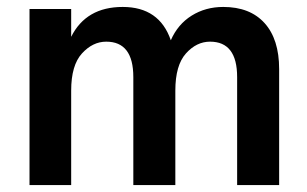

<svg xmlns="http://www.w3.org/2000/svg" viewBox="-20 -533 883 553"><path d="M784 0H663V-311Q663 -413 585 -413Q546 -413 515.5 -379Q485 -345 485 -272V0H364V-311Q364 -413 286 -413Q247 -413 216 -379Q185 -345 185 -272V0H65V-507H185V-427Q228 -513 333.5 -513Q439 -513 472 -417Q492 -463 532 -488Q572 -513 623 -513Q700 -513 742 -466.5Q784 -420 784 -334Z"/></svg>

Font: Hind Kochi SemiBold
Style: Regular
Weight: 600
Designer: Dhruvi Tolia
Foundry: Indian Type Foundry
Version: Version 0.702;PS 1.0;hotconv 1.0.81;makeotf.lib2.5.63406